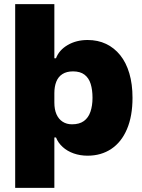

<svg xmlns="http://www.w3.org/2000/svg" viewBox="-20 -749 694 936"><path d="M54 167V-729H245V-465H253Q268 -505 310 -529.5Q352 -554 407 -554Q457 -554 497 -535Q537 -516 566 -480Q595 -444 610.5 -391.5Q626 -339 626 -272Q626 -183 599 -119.5Q572 -56 522.5 -23Q473 10 407 10Q371 10 339.5 -1Q308 -12 285.5 -32.5Q263 -53 253 -79H245V167ZM331 -143Q367 -143 389 -159Q411 -175 421 -204.5Q431 -234 431 -272Q431 -311 422 -340Q413 -369 392 -385Q371 -401 336 -401Q305 -401 284.5 -388Q264 -375 254.5 -351Q245 -327 245 -295V-249Q245 -215 255.5 -191.5Q266 -168 285.5 -155.5Q305 -143 331 -143Z"/></svg>

Font: Mona Sans ExtraLight Black
Style: Regular
Weight: 900
Version: Version 2.000